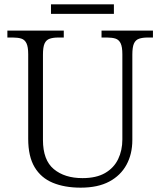

<svg xmlns="http://www.w3.org/2000/svg" viewBox="-20 -855 740 885"><path d="M352 10Q278 10 223.5 -12.5Q169 -35 139.5 -84.5Q110 -134 110 -215V-605Q110 -639 102 -655.5Q94 -672 78.5 -677Q63 -682 40 -682H14V-714H274V-682H248Q225 -682 209 -676.5Q193 -671 185.5 -654.5Q178 -638 178 -603V-210Q178 -117 228 -75.5Q278 -34 360 -34Q424 -34 464.5 -57.5Q505 -81 524.5 -121.5Q544 -162 544 -212V-605Q544 -639 536 -655.5Q528 -672 512.5 -677Q497 -682 474 -682H448V-714H685V-682H660Q637 -682 621 -676.5Q605 -671 597.5 -654.5Q590 -638 590 -603V-210Q590 -145 563 -95.5Q536 -46 483.5 -18Q431 10 352 10ZM215 -791V-835H505V-791Z"/></svg>

Font: Noto Serif Gujarati Light
Style: Regular
Weight: 300
Version: Version 2.102